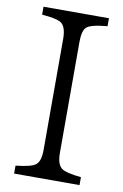

<svg xmlns="http://www.w3.org/2000/svg" viewBox="-86 -810 553 861"><g transform="rotate(10 190.0 -380.0)"><path d="M41 -759.8H338.9V-723.6Q262.2 -716.8 244.1 -699.2Q227.1 -682.1 227.1 -632.8V-127Q227.1 -75.7 249 -58.6Q268.6 -43 338.9 -36.1V0H41V-36.1Q114.3 -43.9 132.8 -60.1Q152.8 -77.1 152.8 -127V-632.8Q152.8 -692.9 124 -707.5Q102.1 -718.8 41 -723.6Z"/></g></svg>

Font: BIZ UDPMincho
Style: Regular
Weight: 400
Designer: TypeBank Co., Ltd.
Foundry: Morisawa Inc.
Version: Version 1.06